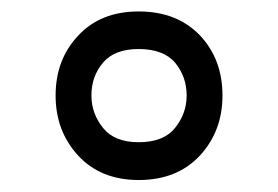

<svg xmlns="http://www.w3.org/2000/svg" viewBox="-20 -395 473 327"><path d="M216.3 -375.5C172.9 -375.5 138.7 -361.8 113.3 -334.5C87.4 -307.1 74.7 -272.9 74.7 -232.4C74.7 -191.9 87.4 -158.2 112.8 -130.4C138.2 -102.5 172.9 -88.4 216.3 -88.4C260.3 -88.4 294.9 -102.5 320.8 -130.4C346.2 -158.2 358.9 -191.9 358.9 -232.4C358.9 -273.4 346.2 -307.6 320.3 -335C294.4 -361.8 259.8 -375.5 216.3 -375.5ZM216.3 -311.5C244.1 -311.5 265.1 -303.7 278.3 -288.1C291.5 -272 297.9 -253.4 297.9 -232.4C297.9 -211.4 291 -192.9 277.8 -176.8C264.6 -160.6 244.1 -152.8 216.3 -152.8C189 -152.8 168.9 -160.6 155.8 -176.8C142.6 -192.9 135.7 -211.4 135.7 -232.4C135.7 -253.9 142.1 -272.5 155.3 -288.1C168.5 -303.7 188.5 -311.5 216.3 -311.5Z"/></svg>

Font: Estedad Regular
Style: Regular
Weight: 400
Designer: Amin Abedi
Version: Version 7.3